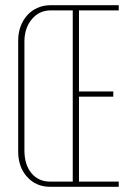

<svg xmlns="http://www.w3.org/2000/svg" viewBox="-20 -719 507 739"><path d="M50 -563Q50 -593 59.5 -618Q69 -643 85.5 -661Q102 -679 125 -689Q148 -699 175 -699H437V-679H284V-367H416V-347H284V-20H437V0H173Q119 0 84.5 -38Q50 -76 50 -136ZM74 -559V-140Q74 -85 101 -52.5Q128 -20 173 -20H260V-679H175Q131 -679 102.5 -645Q74 -611 74 -559Z"/></svg>

Font: Moniqa Thin Paragraph
Style: Regular
Weight: 100
Designer: Rajesh Rajput
Foundry: Rajesh Rajput
Version: Version 1.000